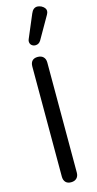

<svg xmlns="http://www.w3.org/2000/svg" viewBox="-157 -1088 572 1138"><g transform="rotate(-15 129.0 -519.0)"><path d="M83 -37V-712Q83 -735 94.5 -747Q106 -759 128 -759Q150 -759 162.5 -746.5Q175 -734 175 -712V-37Q175 -15 162.5 -2.5Q150 10 128 10Q106 10 94.5 -2.5Q83 -15 83 -37ZM101 -860Q101 -867 104 -874L164 -1016Q177 -1048 203 -1048Q213 -1048 227 -1042Q253 -1028 253 -1008Q253 -998 246 -986L167 -848Q155 -829 134 -829Q127 -829 119 -832Q101 -841 101 -860Z"/></g></svg>

Font: Kodchasan Medium
Style: Regular
Weight: 500
Designer: Katatrad Aksorn Co.,Ltd.
Foundry: Cadson Demak Co.,Ltd.
Version: Version 1.000; ttfautohint (v1.6)